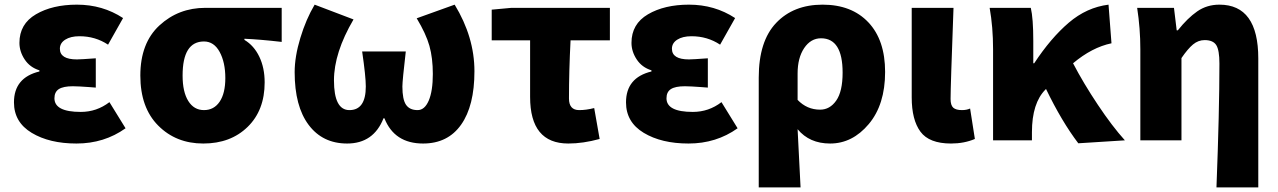

<svg xmlns="http://www.w3.org/2000/svg" viewBox="-20 -603 5493 825"><path d="M308.6 13.7Q192.4 13.7 116.2 -32.2Q40 -78.1 40 -163.1Q40 -269.5 149.4 -295.9V-300.8Q108.4 -313.5 85.9 -347.7Q63.5 -381.8 63.5 -418.9Q63.5 -500 134.3 -541.5Q205.1 -583 310.5 -583Q420.9 -583 508.8 -525.4L444.3 -411.1Q389.6 -447.3 321.3 -447.3Q283.2 -447.3 260.3 -432.6Q237.3 -418 237.3 -393.6Q237.3 -347.7 310.5 -347.7Q326.2 -347.7 391.6 -352.5V-226.6Q380.9 -227.5 360.4 -229Q339.8 -230.5 323.2 -231.4Q306.6 -232.4 293 -232.4Q252 -232.4 232.9 -220.2Q213.9 -208 213.9 -180.7Q213.9 -122.1 327.1 -122.1Q395.5 -122.1 450.2 -164.1L519.5 -51.8Q427.7 13.7 308.6 13.7Z M583 -278.3Q583 -418 665 -493.7Q747.1 -569.3 862.3 -569.3H1190.4V-422.9Q1097.7 -433.6 1030.3 -436.5V-431.6Q1071.3 -407.2 1094.2 -359.4Q1117.2 -311.5 1117.2 -249Q1117.2 -128.9 1043.9 -57.6Q970.7 13.7 853.5 13.7Q736.3 13.7 659.7 -63.5Q583 -140.6 583 -278.3ZM948.2 -267.6Q948.2 -335 923.8 -379.9Q899.4 -424.8 856.4 -424.8Q764.6 -424.8 764.6 -278.3Q764.6 -208 789.1 -168.9Q813.5 -129.9 856.4 -129.9Q899.4 -129.9 923.8 -166Q948.2 -202.1 948.2 -267.6Z M1471.7 13.7Q1366.2 13.7 1306.2 -66.4Q1246.1 -146.5 1246.1 -293Q1246.1 -359.4 1270.5 -439.9Q1294.9 -520.5 1332 -583L1499 -519.5Q1415 -376 1415 -257.8Q1415 -129.9 1481.4 -129.9Q1551.8 -129.9 1551.8 -231.4Q1551.8 -274.4 1536.1 -381.8H1723.6Q1709 -255.9 1709 -231.4Q1709 -175.8 1724.6 -152.8Q1740.2 -129.9 1774.4 -129.9Q1804.7 -129.9 1822.3 -170.9Q1839.8 -211.9 1839.8 -285.2Q1839.8 -353.5 1825.2 -405.8Q1810.5 -458 1770.5 -524.4L1933.6 -583Q2018.6 -443.4 2018.6 -296.9Q2018.6 -148.4 1961.4 -67.4Q1904.3 13.7 1797.9 13.7Q1674.8 13.7 1631.8 -94.7H1627.9Q1585 13.7 1471.7 13.7Z M2421.9 13.7Q2257.8 13.7 2257.8 -186.5V-429.7H2092.8V-561.5L2177.7 -569.3H2600.6V-429.7H2431.6Q2424.8 -296.9 2424.8 -179.7Q2424.8 -129.9 2468.8 -129.9Q2499 -129.9 2533.2 -138.7L2556.6 -5.9Q2485.4 13.7 2421.9 13.7Z M2938.5 13.7Q2822.3 13.7 2746.1 -32.2Q2669.9 -78.1 2669.9 -163.1Q2669.9 -269.5 2779.3 -295.9V-300.8Q2738.3 -313.5 2715.8 -347.7Q2693.4 -381.8 2693.4 -418.9Q2693.4 -500 2764.2 -541.5Q2835 -583 2940.4 -583Q3050.8 -583 3138.7 -525.4L3074.2 -411.1Q3019.5 -447.3 2951.2 -447.3Q2913.1 -447.3 2890.1 -432.6Q2867.2 -418 2867.2 -393.6Q2867.2 -347.7 2940.4 -347.7Q2956.1 -347.7 3021.5 -352.5V-226.6Q3010.7 -227.5 2990.2 -229Q2969.7 -230.5 2953.1 -231.4Q2936.5 -232.4 2922.9 -232.4Q2881.8 -232.4 2862.8 -220.2Q2843.8 -208 2843.8 -180.7Q2843.8 -122.1 2957 -122.1Q3025.4 -122.1 3080.1 -164.1L3149.4 -51.8Q3057.6 13.7 2938.5 13.7Z M3240.2 202.1V-269.5Q3240.2 -425.8 3314.9 -504.4Q3389.6 -583 3514.6 -583Q3639.6 -583 3711.4 -506.8Q3783.2 -430.7 3783.2 -293.9Q3783.2 -153.3 3712.9 -69.8Q3642.6 13.7 3546.9 13.7Q3458 13.7 3407.2 -47.9Q3412.1 38.1 3419.9 202.1ZM3503.9 -131.8Q3545.9 -131.8 3573.2 -170.9Q3600.6 -210 3600.6 -291Q3600.6 -438.5 3507.8 -438.5Q3463.9 -438.5 3435.5 -396.5Q3407.2 -354.5 3407.2 -287.1V-173.8Q3447.3 -131.8 3503.9 -131.8Z M4066.4 13.7Q3972.7 13.7 3935.1 -37.1Q3897.5 -87.9 3897.5 -184.6V-569.3H4077.1Q4064.5 -229.5 4064.5 -177.7Q4064.5 -150.4 4076.2 -140.1Q4087.9 -129.9 4113.3 -129.9Q4133.8 -129.9 4148.4 -136.7L4168.9 -5.9Q4123 13.7 4066.4 13.7Z M4813.5 0 4613.3 12.7Q4542 -81.1 4474.6 -220.7L4472.7 -218.8Q4414.1 -160.2 4414.1 -35.2V0H4247.1V-391.6Q4247.1 -486.3 4232.4 -569.3H4409.2Q4419.9 -524.4 4419.9 -426.8V-331.1H4423.8Q4495.1 -439.5 4572.3 -505.4Q4649.4 -571.3 4743.2 -583L4755.9 -417Q4671.9 -399.4 4590.8 -331.1Q4635.7 -245.1 4697.3 -152.8Q4758.8 -60.5 4813.5 0Z M5386.7 202.1H5207Q5219.7 -126 5219.7 -330.1Q5219.7 -387.7 5206.1 -409.2Q5192.4 -430.7 5156.2 -430.7Q5128.9 -430.7 5106.4 -412.1Q5084 -393.6 5056.6 -353.5V0H4879.9V-391.6Q4879.9 -480.5 4866.2 -569.3H5024.4L5036.1 -472.7H5041Q5083 -525.4 5124.5 -554.2Q5166 -583 5219.7 -583Q5386.7 -583 5386.7 -351.6Z"/></svg>

Font: Gen Shin Gothic Heavy
Style: Bold
Weight: 900
Designer: [Source Han Sans]
Ryoko NISHIZUKA  (kana & ideographs); Paul D. Hunt (Latin, Greek & Cyrillic); Wenlong ZHANG  (bopomofo
Version: Version 1.002.20150607